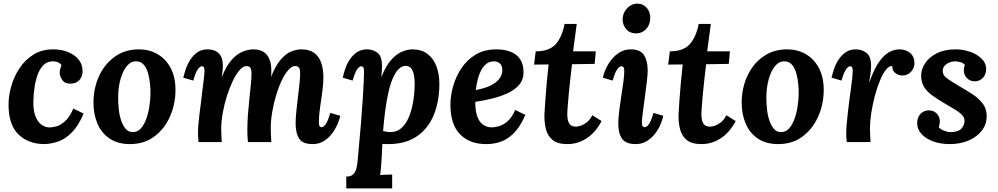

<svg xmlns="http://www.w3.org/2000/svg" viewBox="-20 -783 5499 1058"><path d="M273 -511Q319 -511 355.5 -496Q392 -481 413.5 -454.5Q435 -428 435 -391Q435 -361 417.5 -342Q400 -323 371 -322Q337 -321 323 -342.5Q309 -364 309 -381Q309 -390 311.5 -401.5Q314 -413 319 -423Q315 -432 302 -438.5Q289 -445 271 -445Q239 -445 218.5 -423.5Q198 -402 186.5 -369Q175 -336 170 -299.5Q165 -263 164 -233Q162 -179 174 -146Q186 -113 206 -98Q226 -83 247 -81Q266 -80 290 -86.5Q314 -93 339 -115.5Q364 -138 384 -185L441 -157Q413 -92 378 -55.5Q343 -19 304 -4.5Q265 10 223 11Q135 10 81 -43Q27 -96 27 -207Q27 -255 42 -308Q57 -361 87.5 -407Q118 -453 164 -482Q210 -511 273 -511Z M746 -511Q802 -511 847.5 -485Q893 -459 920 -409Q947 -359 947 -288Q947 -209 916.5 -140.5Q886 -72 830 -30.5Q774 11 696 11Q629 11 584 -19.5Q539 -50 517 -102Q495 -154 495 -216Q495 -296 525.5 -363Q556 -430 612.5 -470.5Q669 -511 746 -511ZM731 -445Q701 -446 678.5 -418.5Q656 -391 643.5 -345Q631 -299 631 -244Q631 -214 634.5 -181Q638 -148 647.5 -119.5Q657 -91 672.5 -73Q688 -55 712 -55Q738 -55 756 -75Q774 -95 785.5 -126.5Q797 -158 802.5 -193Q808 -228 809 -259Q810 -286 807 -318Q804 -350 796 -379Q788 -408 772 -426.5Q756 -445 731 -445Z M1703 11Q1648 11 1628.5 -19Q1609 -49 1609 -102Q1609 -132 1613 -169.5Q1617 -207 1621.5 -246Q1626 -285 1630 -319.5Q1634 -354 1634 -377Q1634 -392 1631.5 -401.5Q1629 -411 1623 -415Q1617 -419 1606 -419Q1588 -419 1569 -397.5Q1550 -376 1532.5 -339.5Q1515 -303 1501.5 -258Q1488 -213 1480 -166Q1472 -119 1472 -77Q1472 -64 1473 -41.5Q1474 -19 1475 0H1346Q1344 -21 1343.5 -39.5Q1343 -58 1343 -67Q1343 -110 1346.5 -154.5Q1350 -199 1354.5 -241.5Q1359 -284 1362.5 -319Q1366 -354 1366 -377Q1366 -400 1359.5 -409.5Q1353 -419 1338 -419Q1320 -419 1300.5 -397Q1281 -375 1263 -337.5Q1245 -300 1230.5 -254.5Q1216 -209 1207.5 -161.5Q1199 -114 1199 -72Q1199 -59 1200 -35.5Q1201 -12 1202 0H1074Q1072 -21 1071.5 -29.5Q1071 -38 1071 -48Q1071 -68 1073 -94.5Q1075 -121 1079 -152.5Q1083 -184 1087 -215Q1090 -244 1093.5 -271Q1097 -298 1100 -322Q1103 -346 1105 -364Q1107 -382 1107 -392Q1107 -409 1102.5 -413.5Q1098 -418 1093 -418Q1082 -418 1070 -401Q1058 -384 1045 -339L990 -355Q995 -376 1004 -403Q1013 -430 1029 -454.5Q1045 -479 1068 -495Q1091 -511 1124 -511Q1146 -511 1165 -503Q1184 -495 1196 -475.5Q1208 -456 1208 -420Q1208 -401 1206 -389Q1204 -377 1202 -360H1203Q1227 -420 1256.5 -453Q1286 -486 1317.5 -498.5Q1349 -511 1377 -511Q1410 -511 1431.5 -497.5Q1453 -484 1464 -458Q1475 -432 1475 -396Q1475 -388 1475 -379Q1475 -370 1473 -360H1474Q1498 -420 1525.5 -453Q1553 -486 1583 -498.5Q1613 -511 1641 -511Q1684 -511 1710.5 -492Q1737 -473 1749.5 -438.5Q1762 -404 1762 -357Q1762 -321 1756 -277Q1750 -233 1743.5 -189Q1737 -145 1737 -108Q1737 -92 1742 -87Q1747 -82 1752 -82Q1763 -82 1775 -99Q1787 -116 1800 -161L1855 -145Q1851 -124 1839 -97Q1827 -70 1808.5 -45.5Q1790 -21 1763.5 -5Q1737 11 1703 11Z M1888 255V190Q1913 190 1925.5 178.5Q1938 167 1943.5 146.5Q1949 126 1951 100Q1962 -17 1969 -102.5Q1976 -188 1979.5 -246Q1983 -304 1984.5 -338.5Q1986 -373 1986 -389Q1986 -407 1981.5 -412.5Q1977 -418 1971 -418Q1960 -418 1948 -401Q1936 -384 1923 -339L1869 -355Q1873 -376 1882 -403Q1891 -430 1907 -454.5Q1923 -479 1946.5 -495Q1970 -511 2003 -511Q2035 -511 2060 -492Q2085 -473 2085 -420Q2085 -401 2084 -389Q2083 -377 2081 -360H2082Q2106 -420 2135.5 -453Q2165 -486 2196 -498.5Q2227 -511 2253 -511Q2301 -511 2334 -487Q2367 -463 2384 -420Q2401 -377 2401 -320Q2401 -225 2370.5 -150Q2340 -75 2277.5 -32Q2215 11 2119 11Q2114 11 2104.5 11Q2095 11 2087 10Q2085 58 2083 90.5Q2081 123 2079 144.5Q2077 166 2075 182Q2091 180 2111 179.5Q2131 179 2141 179V255ZM2131 -55Q2165 -55 2188.5 -74.5Q2212 -94 2227 -125Q2242 -156 2250.5 -192Q2259 -228 2262 -261.5Q2265 -295 2265 -319Q2265 -356 2259 -378Q2253 -400 2242 -410Q2231 -420 2216 -420Q2196 -420 2178.5 -404Q2161 -388 2146.5 -356Q2132 -324 2121 -277Q2110 -230 2102 -168Q2099 -143 2096 -116.5Q2093 -90 2091 -61Q2102 -58 2113.5 -56.5Q2125 -55 2131 -55Z M2715 -511Q2759 -511 2793 -498Q2827 -485 2846 -457Q2865 -429 2865 -385Q2865 -344 2840.5 -315.5Q2816 -287 2776.5 -269Q2737 -251 2690 -239.5Q2643 -228 2599 -222Q2599 -165 2612.5 -134.5Q2626 -104 2647 -92.5Q2668 -81 2689 -81Q2706 -81 2729.5 -87.5Q2753 -94 2777 -115Q2801 -136 2819 -177L2875 -150Q2847 -85 2812 -50Q2777 -15 2739 -2Q2701 11 2662 11Q2570 12 2516 -42Q2462 -96 2462 -207Q2462 -255 2477 -308Q2492 -361 2522.5 -407Q2553 -453 2601 -482Q2649 -511 2715 -511ZM2704 -445Q2670 -445 2649 -421Q2628 -397 2617 -360.5Q2606 -324 2602 -287Q2656 -297 2688 -314Q2720 -331 2734.5 -353Q2749 -375 2748 -399Q2747 -424 2733 -434.5Q2719 -445 2704 -445Z M3158 -651 3138 -500H3263L3257 -431L3132 -429Q3128 -393 3123 -351.5Q3118 -310 3114.5 -270.5Q3111 -231 3108.5 -199.5Q3106 -168 3106 -151Q3106 -138 3109 -122.5Q3112 -107 3122 -96Q3132 -85 3154 -85Q3162 -85 3177.5 -89.5Q3193 -94 3211 -107Q3229 -120 3244 -148L3295 -116Q3261 -52 3212 -20.5Q3163 11 3107 11Q3052 11 3024.5 -12Q2997 -35 2988 -72.5Q2979 -110 2980 -151Q2982 -185 2985 -231.5Q2988 -278 2993 -329.5Q2998 -381 3003 -428L2923 -427L2932 -500Q3006 -500 3041.5 -539Q3077 -578 3091 -651Z M3456 -511Q3508 -511 3528.5 -479.5Q3549 -448 3549 -395Q3549 -371 3544 -330Q3539 -289 3533 -244Q3527 -199 3522 -162Q3517 -125 3517 -108Q3517 -92 3522 -87Q3527 -82 3532 -82Q3544 -82 3556 -99Q3568 -116 3581 -161L3635 -145Q3631 -124 3619.5 -97Q3608 -70 3589 -45.5Q3570 -21 3543.5 -5Q3517 11 3483 11Q3428 11 3407.5 -19Q3387 -49 3387 -102Q3387 -131 3392 -171Q3397 -211 3403.5 -253Q3410 -295 3415 -331.5Q3420 -368 3420 -392Q3420 -409 3415 -413.5Q3410 -418 3404 -418Q3393 -418 3381 -401Q3369 -384 3356 -339L3302 -355Q3306 -376 3318 -403Q3330 -430 3349.5 -454.5Q3369 -479 3395.5 -495Q3422 -511 3456 -511ZM3491 -763Q3524 -763 3544.5 -739Q3565 -715 3563 -680Q3562 -646 3540 -622.5Q3518 -599 3485 -599Q3451 -599 3430.5 -622.5Q3410 -646 3411 -680Q3413 -715 3437 -739Q3461 -763 3491 -763Z M3897 -651 3877 -500H4002L3996 -431L3871 -429Q3867 -393 3862 -351.5Q3857 -310 3853.5 -270.5Q3850 -231 3847.5 -199.5Q3845 -168 3845 -151Q3845 -138 3848 -122.5Q3851 -107 3861 -96Q3871 -85 3893 -85Q3901 -85 3916.5 -89.5Q3932 -94 3950 -107Q3968 -120 3983 -148L4034 -116Q4000 -52 3951 -20.5Q3902 11 3846 11Q3791 11 3763.5 -12Q3736 -35 3727 -72.5Q3718 -110 3719 -151Q3721 -185 3724 -231.5Q3727 -278 3732 -329.5Q3737 -381 3742 -428L3662 -427L3671 -500Q3745 -500 3780.5 -539Q3816 -578 3830 -651Z M4318 -511Q4374 -511 4419.5 -485Q4465 -459 4492 -409Q4519 -359 4519 -288Q4519 -209 4488.5 -140.5Q4458 -72 4402 -30.5Q4346 11 4268 11Q4201 11 4156 -19.5Q4111 -50 4089 -102Q4067 -154 4067 -216Q4067 -296 4097.5 -363Q4128 -430 4184.5 -470.5Q4241 -511 4318 -511ZM4303 -445Q4273 -446 4250.5 -418.5Q4228 -391 4215.5 -345Q4203 -299 4203 -244Q4203 -214 4206.5 -181Q4210 -148 4219.5 -119.5Q4229 -91 4244.5 -73Q4260 -55 4284 -55Q4310 -55 4328 -75Q4346 -95 4357.5 -126.5Q4369 -158 4374.5 -193Q4380 -228 4381 -259Q4382 -286 4379 -318Q4376 -350 4368 -379Q4360 -408 4344 -426.5Q4328 -445 4303 -445Z M4646 0Q4644 -21 4643.5 -29.5Q4643 -38 4643 -48Q4643 -69 4645.5 -98.5Q4648 -128 4652 -162Q4656 -196 4660 -229Q4665 -265 4669.5 -297.5Q4674 -330 4676.5 -355Q4679 -380 4679 -392Q4679 -409 4674.5 -413.5Q4670 -418 4665 -418Q4654 -418 4642 -401Q4630 -384 4617 -339L4562 -355Q4567 -376 4576 -403Q4585 -430 4601 -454.5Q4617 -479 4640 -495Q4663 -511 4696 -511Q4728 -511 4754 -492Q4780 -473 4780 -420Q4780 -404 4777.5 -382Q4775 -360 4770 -331H4771Q4798 -407 4826.5 -445.5Q4855 -484 4883 -497.5Q4911 -511 4935 -511Q4973 -511 4996 -490.5Q5019 -470 5019 -435Q5019 -409 5000.5 -388Q4982 -367 4952 -367Q4930 -367 4913 -381Q4896 -395 4897 -419Q4880 -421 4862.5 -399.5Q4845 -378 4829.5 -340.5Q4814 -303 4801.5 -257Q4789 -211 4781.5 -163Q4774 -115 4774 -72Q4774 -59 4775 -35.5Q4776 -12 4777 0Z M5213 11Q5165 11 5124.5 -3Q5084 -17 5059 -43.5Q5034 -70 5034 -105Q5034 -136 5052.5 -155.5Q5071 -175 5098 -175Q5125 -175 5142 -157Q5159 -139 5159 -113Q5159 -106 5157.5 -98.5Q5156 -91 5153 -83Q5158 -73 5179.5 -64Q5201 -55 5216 -55Q5260 -55 5277.5 -74Q5295 -93 5295 -117Q5295 -136 5280.5 -150.5Q5266 -165 5243 -179Q5220 -193 5194 -208Q5147 -235 5116 -258Q5085 -281 5070.5 -306.5Q5056 -332 5056 -367Q5056 -402 5078 -435Q5100 -468 5142.5 -489.5Q5185 -511 5246 -511Q5286 -511 5324.5 -498Q5363 -485 5388.5 -460.5Q5414 -436 5414 -401Q5414 -375 5397 -355Q5380 -335 5351 -335Q5324 -335 5307.5 -353.5Q5291 -372 5291 -396Q5291 -404 5292.5 -411Q5294 -418 5297 -425Q5289 -436 5272.5 -440.5Q5256 -445 5242 -445Q5228 -445 5212.5 -439Q5197 -433 5186 -421.5Q5175 -410 5175 -393Q5175 -379 5181.5 -368.5Q5188 -358 5208 -344.5Q5228 -331 5268 -307Q5301 -288 5335.5 -266Q5370 -244 5393.5 -214.5Q5417 -185 5417 -143Q5417 -98 5390 -63Q5363 -28 5317 -8.5Q5271 11 5213 11Z"/></svg>

Font: Lora Italic
Style: Italic
Weight: 400
Italic angle: -3°
Designer: Olga Karpushina, Alexei Vanyashin (Cyrillic)
Foundry: Cyreal
Version: Version 2.210; ttfautohint (v1.8.1.43-b0c9)